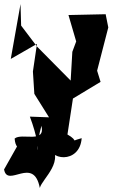

<svg xmlns="http://www.w3.org/2000/svg" viewBox="-48 -634 583 945"><path d="M38 83 -28 200C-11 294 117 130 148 291C160 244 280 156 190 68C185 160 345 175 354 46C210 86 391 88 284 28L311 -149L447 -231L430 -286L485 -499L472 -564L289 -560L327 -430L308 -379L292 -103L318 -219L134 -405L56 -508L53 -614L5 -344L134 -418L114 -282L121 -172L270 66L262 -54L99 -60C175 143 109 155 156 -15C177 75 59 18 24 48C28 92 38 83 87 159Z"/></svg>

Font: Asimov Silicon
Style: Regular
Weight: 400
Designer: Google
Version: Version 2.000980; 2014